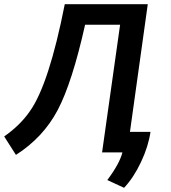

<svg xmlns="http://www.w3.org/2000/svg" viewBox="-94 -727 816 916"><path d="M498 169Q544 120 579 45.5Q614 -29 624 -98H526L611 -707H215Q140 -326 49 -197Q3 -130 -74 -76L-18 12Q112 -71 181 -201.5Q250 -332 312 -609H479L393 0H490Q477 53 418 132Z"/></svg>

Font: Brisa Sans Medium
Style: Italic
Weight: 600
Italic angle: -8°
Designer: Dalton Maag Ltd
Foundry: Dalton Maag Ltd
Version: Version 1.101;July 10, 2019;FontCreator 11.5.0.2425 64-bit